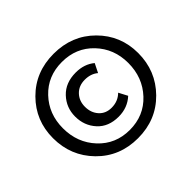

<svg xmlns="http://www.w3.org/2000/svg" viewBox="-158 -907 1136 1136"><g transform="rotate(-45 409.5 -339.5)"><path d="M53 -342Q53 -489 154.5 -591Q256 -693 409 -693Q562 -693 664 -591Q766 -489 766 -342Q766 -193 664 -89.5Q562 14 409 14Q256 14 154.5 -89.5Q53 -193 53 -342ZM409 -55Q528 -55 605.5 -138Q683 -221 683 -342Q683 -461 605.5 -542.5Q528 -624 409 -624Q290 -624 213 -542.5Q136 -461 136 -342Q136 -221 213.5 -138Q291 -55 409 -55ZM418 -157Q333 -157 284.5 -210.5Q236 -264 236 -340Q236 -415 286.5 -468.5Q337 -522 423 -522Q494 -522 542 -482L514 -426Q481 -454 431 -454Q380 -454 349 -421.5Q318 -389 318 -340Q318 -290 347.5 -257Q377 -224 426 -224Q480 -224 516 -260L545 -205Q493 -157 418 -157Z"/></g></svg>

Font: Martel Sans DemiBold
Style: Regular
Weight: 600
Designer: Dan Reynolds and Mathieu Réguer
Foundry: Dan Reynolds and Mathieu Réguer
Version: Version 1.001;PS 001.001;hotconv 1.0.70;makeotf.lib2.5.58329